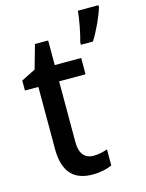

<svg xmlns="http://www.w3.org/2000/svg" viewBox="-116 -831 692 912"><g transform="rotate(-15 229.5 -375.0)"><path d="M459 -750V-760H358C355 -721 340 -645 330 -612V-600H389C417 -643 447 -710 459 -750ZM252 -75C210 -75 185 -103 185 -159V-459H315V-539H185V-660H120L87 -543L17 -508V-459H83V-154C83 -32 141 10 226 10C263 10 297 2 321 -9V-88C302 -81 276 -75 252 -75Z"/></g></svg>

Font: Noto Sans Lao SemiCondensed Medium
Style: Regular
Weight: 500
Width: 4
Designer: Monotype Design Team
Foundry: Monotype Imaging Inc.
Version: Version 2.003